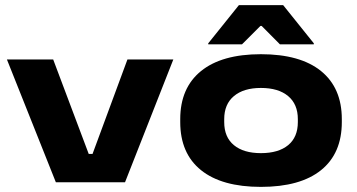

<svg xmlns="http://www.w3.org/2000/svg" viewBox="-20 -713 1396 751"><path d="M342 -111 478.5 -480.5H658L469 0H198.5L7 -480.5H188L327 -111Z M1000.5 18Q847.5 18 766.2 -47.5Q685 -113 685 -235.5V-247Q685 -369 766.2 -435Q847.5 -501 1000.5 -501Q1154.5 -501 1235.8 -435Q1317 -369 1317 -247V-235.5Q1317 -113 1235.8 -47.5Q1154.5 18 1000.5 18ZM1000.5 -114Q1069 -114 1107 -145.2Q1145 -176.5 1145 -235.5V-247Q1145 -305.5 1107 -337.2Q1069 -369 1000.5 -369Q933 -369 895 -337.2Q857 -305.5 857 -247V-235.5Q857 -176.5 895 -145.2Q933 -114 1000.5 -114ZM914.5 -693H1087.5L1207.5 -543.5V-539.5H1075L1003.5 -611.5H998.5L926.5 -539.5H794.5V-543.5Z"/></svg>

Font: Anek Latin Expanded
Style: Bold
Weight: 700
Width: 7
Designer: Yesha Goshar
Foundry: Ek Type
Version: Version 1.003